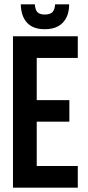

<svg xmlns="http://www.w3.org/2000/svg" viewBox="-20 -868 408 888"><path d="M149.9 -600.1V-404.8H300.8V-305.2H149.9V-100.1H339.8V0H40V-700.2H339.8V-600.1ZM234.9 -848.1H299.8Q299.8 -794.4 271 -763.7Q242.2 -732.9 187 -732.9Q132.3 -732.9 104.7 -763.4Q77.1 -793.9 76.2 -848.1H141.1Q143.1 -820.8 154.1 -810.8Q165 -800.8 187 -800.8Q210 -800.8 221.4 -810.8Q232.9 -820.8 234.9 -848.1Z"/></svg>

Font: Bebas Neue Bold
Style: Regular
Weight: 700
Designer: Ryoichi Tsunekawa
Foundry: Ryoichi Tsunekawa
Version: Version 1.300